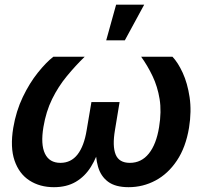

<svg xmlns="http://www.w3.org/2000/svg" viewBox="-20 -777 857 805"><path d="M206.1 7.8Q147 7.8 103.5 -20.3Q60.1 -48.3 41 -103.8Q22 -159.2 35.6 -241.2Q47.4 -311.5 75.7 -370.4Q104 -429.2 138.7 -472.4Q173.3 -515.6 203.6 -539.1H335Q296.4 -501.5 260.5 -458Q224.6 -414.6 198.7 -362.1Q172.9 -309.6 162.1 -244.6Q149.9 -171.4 168.5 -132.8Q187 -94.2 233.4 -94.2Q277.8 -94.2 305.2 -129.4Q332.5 -164.6 343.3 -231L363.3 -349.1H481.4L461.9 -231Q450.7 -164.6 464.8 -129.4Q479 -94.2 524.4 -94.2Q572.8 -94.2 604 -133.1Q635.3 -171.9 647 -244.1Q657.7 -309.1 649.2 -361.6Q640.6 -414.1 619.6 -458Q598.6 -502 571.8 -539.1H703.1Q726.1 -515.1 746.1 -471.7Q766.1 -428.2 774.9 -369.6Q783.7 -311 772.5 -241.2Q758.8 -159.2 721.7 -103.8Q684.6 -48.3 632.1 -20.3Q579.6 7.8 519 7.8Q463.9 7.8 433.1 -15.1Q402.3 -38.1 390.9 -78.4Q379.4 -118.7 381.8 -171.4H401.4Q386.2 -117.7 361.1 -77.4Q335.9 -37.1 297.6 -14.6Q259.3 7.8 206.1 7.8ZM425.3 -607.9 466.8 -757.3H584.5L503.4 -607.9Z"/></svg>

Font: Inter 18pt SemiBold
Style: Italic
Weight: 600
Italic angle: -9.3988°
Designer: Rasmus Andersson
Foundry: rsms
Version: Version 4.001;git-66647c0bb